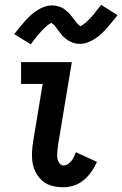

<svg xmlns="http://www.w3.org/2000/svg" viewBox="-20 -782 516 810"><path d="M248 8Q224 8 201.5 2.5Q179 -3 162 -16.5Q145 -30 133.5 -50Q122 -70 118 -92Q114 -114 115 -138Q116 -162 120 -186L160 -428H69V-520H283L225 -171Q224 -162 223 -153.5Q222 -145 221.5 -136.5Q221 -128 221.5 -119.5Q222 -111 225 -103.5Q228 -96 234 -90Q240 -84 248 -84Q258 -84 267 -90Q276 -96 282 -104Q288 -112 292.5 -121.5Q297 -131 300 -140L389 -99Q380 -78 366 -58Q352 -38 333.5 -22.5Q315 -7 292.5 0.5Q270 8 248 8ZM110 -595 40 -638Q54 -656 66 -670.5Q78 -685 89 -697Q100 -709 111 -719Q122 -729 137 -738.5Q152 -748 167.5 -753.5Q183 -759 199 -759Q204 -759 209 -758.5Q214 -758 219 -757Q224 -756 228.5 -754.5Q233 -753 238 -751Q243 -749 247 -746.5Q251 -744 254.5 -741Q258 -738 262 -734.5Q266 -731 270 -727.5Q274 -724 276.5 -720.5Q279 -717 282 -713.5Q285 -710 287 -707Q289 -704 293 -699.5Q297 -695 300 -690.5Q303 -686 306 -682.5Q309 -679 313 -677Q317 -675 317 -671V-670Q317 -671 321.5 -673Q326 -675 329 -677Q332 -679 336 -682.5Q340 -686 342.5 -687.5Q345 -689 346.5 -691Q348 -693 350.5 -695.5Q353 -698 355.5 -700Q358 -702 360.5 -705Q363 -708 365.5 -710.5Q368 -713 370.5 -716Q373 -719 376 -722.5Q379 -726 381.5 -729.5Q384 -733 387 -737Q390 -741 393.5 -745Q397 -749 400 -753Q403 -757 406 -762L476 -718Q462 -701 450 -686Q438 -671 427 -659Q416 -647 405 -637Q394 -627 379 -617.5Q364 -608 348.5 -602.5Q333 -597 317 -597Q312 -597 307 -597.5Q302 -598 297 -599Q292 -600 287.5 -602Q283 -604 278 -606Q273 -608 269 -610.5Q265 -613 261.5 -615.5Q258 -618 254 -621.5Q250 -625 246 -628.5Q242 -632 239.5 -636Q237 -640 234 -643.5Q231 -647 229 -649.5Q227 -652 223 -657Q219 -662 216 -666.5Q213 -671 210 -674.5Q207 -678 203 -680Q199 -682 199 -686Q199 -686 194 -684Q190 -682 187 -680Q184 -678 180 -674.5Q176 -671 173.5 -669Q171 -667 169 -665Q167 -663 165 -661Q163 -659 160.5 -656.5Q158 -654 155.5 -651.5Q153 -649 150.5 -646Q148 -643 145.5 -640Q143 -637 140 -634Q137 -631 134.5 -627.5Q132 -624 129 -620Q126 -616 122.5 -612Q119 -608 116 -603.5Q113 -599 110 -595Z"/></svg>

Font: Iosevka Etoile Semibold
Style: Italic
Weight: 600
Italic angle: -9°
Designer: Belleve Invis
Foundry: Belleve Invis
Version: Version 22.1.2; ttfautohint (v1.8.4)